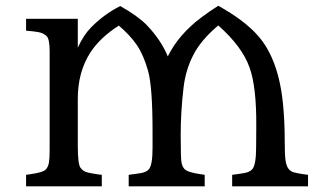

<svg xmlns="http://www.w3.org/2000/svg" viewBox="-20 -656 1121 676"><path d="M71.8 -40.5 85.4 -42.5Q131.3 -48.8 140.6 -58.6Q149.9 -68.4 152.3 -83.7Q154.8 -99.1 154.8 -127V-475.1Q154.8 -519.5 143.6 -529.5Q132.3 -539.6 116 -542.7Q99.6 -545.9 71.8 -547.9V-589.8H253.9V-488.3Q274.9 -533.7 300.8 -559.6Q345.2 -605 403.3 -634.8Q465.3 -599.6 495.6 -568.8Q546.4 -516.1 570.8 -457.5Q609.4 -535.6 690.4 -595.7Q716.8 -615.7 748.5 -635.7Q840.8 -584.5 888.7 -529.8Q963.4 -444.8 977.5 -278.3Q982.4 -220.2 982.4 -166.3Q982.4 -112.3 985.1 -92.8Q987.8 -73.2 994.9 -63Q1002 -52.7 1014.2 -49.3Q1026.4 -45.9 1045.9 -43L1064.5 -40.5V0H797.4V-40.5Q825.2 -43.9 841.8 -47.1Q858.4 -50.3 867.2 -59.1Q881.8 -73.7 881.8 -137.7L882.3 -211.4Q883.3 -350.6 858.4 -418.9Q832 -492.7 748.5 -566.4Q688.5 -516.1 661.1 -463.4Q633.8 -410.6 626.5 -349.6Q616.2 -263.7 616.2 -180.9Q616.2 -98.1 619.1 -83.3Q622.1 -68.4 629.9 -60.5Q641.6 -48.8 687.5 -42.5L700.7 -40.5V0H433.1V-40.5Q460.9 -43.9 477.5 -46.9Q494.1 -49.8 502.9 -58.6Q517.1 -72.3 517.1 -134.8V-193.8Q517.1 -351.1 501.2 -407Q485.4 -462.9 461.7 -497.6Q438 -532.2 398.4 -565.9Q332 -523.4 297.9 -470.7Q253.9 -402.3 253.9 -308.1V-142.6Q253.9 -78.1 263.4 -65.4Q272.9 -52.7 287.1 -49.1Q301.3 -45.4 325.7 -42L338.4 -40.5V0H71.8Z"/></svg>

Font: Metamorphous
Style: Regular
Weight: 400
Designer: James Grieshaber
Foundry: James Grieshaber
Version: Version 1.001